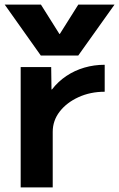

<svg xmlns="http://www.w3.org/2000/svg" viewBox="-20 -810 515 830"><path d="M0.4 -790H157L236.7 -663.3H238.7L318.4 -790H475L318.3 -570H156.4ZM69.4 0V-520H201.3L202.6 -423.3H204.6Q231.3 -457.7 266.8 -481.5Q302.3 -505.3 344.6 -517.7Q387 -530 432.6 -530V-413.4Q370.6 -413.4 319.5 -390Q268.3 -366.7 238.1 -327.7Q207.9 -288.7 207.9 -240V0Z"/></svg>

Font: M PLUS 1 Thin
Style: Regular
Weight: 100
Designer: Coji Morishita
Foundry: UNDERFOREST DESIGN
Version: Version 1.001